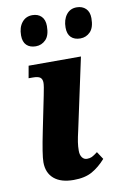

<svg xmlns="http://www.w3.org/2000/svg" viewBox="-87 -810 561 871"><g transform="rotate(-10 193.5 -374.5)"><path d="M59 -93Q59 -127 81 -234L113 -391Q122 -434 122 -448Q122 -465 112.5 -472.5Q103 -480 78 -480H59L69 -536H310L240 -210Q232 -176 229 -156Q226 -136 226 -116Q226 -97 234.5 -85.5Q243 -74 257 -74Q270 -74 279.5 -78.5Q289 -83 306 -96L329 -61Q300 -28 266.5 -9Q233 10 181 10Q122 10 90.5 -17Q59 -44 59 -93ZM59 -677Q59 -714 77 -736.5Q95 -759 125 -759Q151 -759 166.5 -743.5Q182 -728 182 -699Q182 -656 163 -636.5Q144 -617 117 -617Q90 -617 74.5 -632Q59 -647 59 -677ZM264 -677Q264 -713 281.5 -736Q299 -759 329 -759Q355 -759 371 -743.5Q387 -728 387 -699Q387 -656 368 -636.5Q349 -617 322 -617Q295 -617 279.5 -632Q264 -647 264 -677Z"/></g></svg>

Font: Noto Serif NarrowExtraBold
Style: Italic
Weight: 800
Width: 4
Italic angle: -12°
Designer: Monotype Design Team
Foundry: Monotype Imaging Inc.
Version: Version 1.001